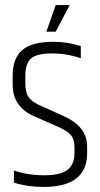

<svg xmlns="http://www.w3.org/2000/svg" viewBox="-20 -733 394 758"><path d="M30 -435Q30 -502 67.5 -535Q105 -568 191 -568Q246 -568 299 -551V-503Q245 -522 185 -522Q125 -522 102.5 -502Q80 -482 80 -435V-405Q80 -367 94 -348Q108 -329 144 -314L231 -275Q324 -233 324 -155V-128Q324 5 152 5Q88 5 35 -12V-60Q89 -41 154 -41Q219 -41 246.5 -62.5Q274 -84 274 -128V-151Q274 -182 260.5 -199Q247 -216 208 -233L117 -273Q30 -310 30 -399ZM200 -713H255L200 -608H163Z"/></svg>

Font: Khand Light
Style: Regular
Weight: 300
Designer: Devanagari: Sanchit Sawaria, Jyotish Sonowal; Latin: Satya Rajpurohit
Foundry: Indian Type Foundry
Version: Version 1.101;PS 1.0;hotconv 1.0.78;makeotf.lib2.5.61930; tt